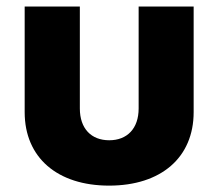

<svg xmlns="http://www.w3.org/2000/svg" viewBox="-20 -566 675 593"><path d="M316.9 7.3C477.1 7.3 578.1 -79.1 578.1 -219.7V-545.9H408.2V-231C408.2 -168.9 372.6 -132.8 317.4 -132.8C261.7 -132.8 226.6 -168.9 226.6 -231V-545.9H56.2V-219.7C56.2 -79.1 157.2 7.3 316.9 7.3Z"/></svg>

Font: Inter ExtraBold
Style: Regular
Weight: 800
Designer: Rasmus Andersson
Foundry: rsms
Version: Version 4.001;git-9221beed3